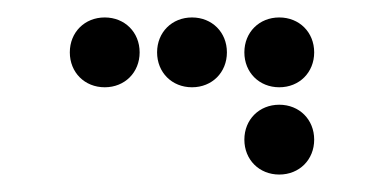

<svg xmlns="http://www.w3.org/2000/svg" viewBox="-20 -310 440 220"><path d="M100 -210C123 -210 140 -227 140 -250C140 -273 123 -290 100 -290C77 -290 60 -273 60 -250C60 -227 77 -210 100 -210ZM200 -210C223 -210 240 -227 240 -250C240 -273 223 -290 200 -290C177 -290 160 -273 160 -250C160 -227 177 -210 200 -210ZM300 -210C323 -210 340 -227 340 -250C340 -273 323 -290 300 -290C277 -290 260 -273 260 -250C260 -227 277 -210 300 -210ZM300 -110C323 -110 340 -127 340 -150C340 -173 323 -190 300 -190C277 -190 260 -173 260 -150C260 -127 277 -110 300 -110Z"/></svg>

Font: TINY 5x3 80
Style: Regular
Weight: 200
Designer: Jack Halten Fahnestock
Foundry: Velvetyne Type Foundry
Version: Version 1.002;hotconv 1.0.109;makeotfexe 2.5.65596